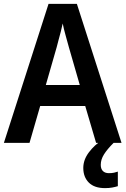

<svg xmlns="http://www.w3.org/2000/svg" viewBox="-20 -829 647 989"><path d="M475 -93 419 -283H187L132 -93H0L230 -809H376L606 -93ZM335 -585Q328 -611 318 -646.5Q308 -682 303 -708Q299 -689 293 -665.5Q287 -642 281 -620.5Q275 -599 272 -586L216 -391H391ZM499 20Q499 41 510 52Q521 63 541 63Q556 63 567.5 60.5Q579 58 587 55V130Q574 134 558 137Q542 140 521 140Q466 140 437.5 111.5Q409 83 409 36Q409 -6 438 -44.5Q467 -83 506 -107L565 -93Q532 -60 515.5 -33.5Q499 -7 499 20Z"/></svg>

Font: Noto Sans Telugu UI SemiCondensed SemiBold
Style: Regular
Weight: 600
Width: 4
Designer: Jelle Bosma - Monotype Design Team
Foundry: Monotype Imaging Inc.
Version: Version 2.005; ttfautohint (v1.8.4.7-5d5b)